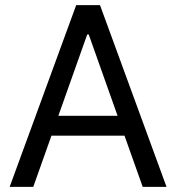

<svg xmlns="http://www.w3.org/2000/svg" viewBox="-20 -727 686 747"><path d="M17.6 0 276.4 -707H369.1L627.9 0H535.2L464.4 -199.2H180.2L109.4 0ZM437.5 -276.4 325.2 -592.8H319.3L207 -276.4Z"/></svg>

Font: Pretendard JP
Style: Regular
Weight: 400
Designer: Base glyphs from Inter by Rasmus Andersson; Hangeul glyphs from Noto Sans CJK(Source Han Sans) by Jang Soo-young and Kan
Foundry: Kil Hyung-jin
Version: Version 1.309